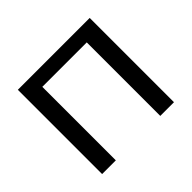

<svg xmlns="http://www.w3.org/2000/svg" viewBox="-149 -859 1060 1060"><g transform="rotate(-45 380.5 -329.0)"><path d="M661 0H554V-574H207V0H100V-658H661Z"/></g></svg>

Font: Ysabeau SC Semibold
Style: Regular
Weight: 600
Designer: Christian Thalmann (Catharsis Fonts)
Version: Version 0.003